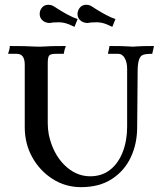

<svg xmlns="http://www.w3.org/2000/svg" viewBox="-20 -770 676 803"><path d="M318.8 12.7Q253.4 12.7 199.7 -21.7Q146 -56.2 114.7 -112.8Q83.5 -169.4 83.5 -238.3V-499.5Q83.5 -544.9 50.3 -544.9H13.7Q21 -564.9 21 -577.6Q88.9 -577.6 127.4 -575.2Q134.8 -574.7 145 -574.7Q160.2 -574.7 170.4 -575.7Q180.7 -576.7 197.3 -577.1Q213.9 -577.6 255.4 -577.6Q250 -565.4 246.6 -544.9H213.4Q194.3 -544.9 187 -539.1Q179.7 -533.2 179.7 -505.9V-254.9Q179.7 -231 184.1 -206.5Q201.7 -127 249.5 -79.8Q297.4 -32.7 356.9 -32.7Q405.8 -32.7 440.2 -59.6Q474.6 -86.4 493.2 -134Q511.7 -181.6 511.7 -240.2V-482.4Q511.7 -509.3 501.5 -527.1Q491.2 -544.9 475.1 -544.9H431.2Q433.6 -557.1 435.1 -562.5Q436.5 -567.9 438 -577.6Q501 -577.6 519.5 -575.7Q529.8 -574.7 537.1 -574.7Q542.5 -574.7 547.9 -575.7Q571.8 -577.6 624 -577.6L616.7 -544.9Q589.4 -544.9 578.1 -540.5Q555.7 -532.7 555.7 -473.1L553.7 -238.3Q553.7 -169.4 527.3 -112.8Q501 -56.2 448.5 -21.7Q396 12.7 318.8 12.7ZM291.5 -657.7 268.6 -668Q247.1 -676.8 225.6 -676.8Q199.7 -676.8 187.5 -673.8Q178.2 -673.8 168.5 -677.7Q146 -689 146 -711.9Q146 -718.8 148.4 -726.1Q158.7 -750 182.6 -750Q190.4 -750 198.2 -747.1L202.6 -745.1Q249.5 -714.4 279.3 -700.7Q284.7 -698.7 287.6 -696.8L304.7 -690.4ZM449.7 -657.7 426.8 -668Q405.8 -676.8 384.3 -676.8Q357.9 -676.8 345.7 -673.8Q336.9 -673.8 326.7 -677.7Q304.2 -689 304.2 -711.9Q304.2 -718.8 307.1 -726.1Q316.9 -750 341.3 -750Q348.6 -750 356.4 -747.1L360.8 -745.1Q407.7 -714.4 437.5 -700.7Q442.9 -698.7 445.8 -696.8L462.9 -690.4Z"/></svg>

Font: Quaaykop
Style: Medium
Weight: 500
Designer: Tup Wanders
Foundry: Free font, DO NOT SELL
Version: Version 1.00;July 31, 2023;FontCreator 11.5.0.2430 64-bit